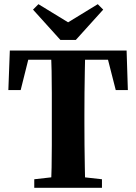

<svg xmlns="http://www.w3.org/2000/svg" viewBox="-20 -899 652 919"><path d="M144 0V-41L277 -56H334L468 -41V0ZM224 0Q226 -46 227 -98Q228 -150 228 -204Q228 -258 228 -310V-350Q228 -401 228 -454.5Q228 -508 227 -559.5Q226 -611 224 -657H388Q387 -612 386 -560Q385 -508 384.5 -455Q384 -402 384 -350V-311Q384 -259 384.5 -205Q385 -151 386 -99Q387 -47 388 0ZM20 -468 27 -657H586L592 -468H534L487 -652L545 -613H67L125 -652L79 -468ZM164 -879 339 -772H273L448 -879L474 -853L343 -708H269L138 -853Z"/></svg>

Font: Source Serif 4 36pt
Style: Bold
Weight: 700
Designer: Frank Grießhammer
Foundry: Adobe Systems Incorporated
Version: Version 4.004;hotconv 1.0.116;makeotfexe 2.5.65601